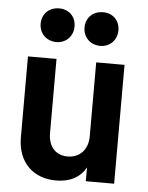

<svg xmlns="http://www.w3.org/2000/svg" viewBox="-53 -772 636 824"><g transform="rotate(5 265.0 -360.5)"><path d="M218 8C278 8 321 -14 347 -59V0H469V-512H347V-193C347 -136 312 -99 259 -99C208 -99 176 -135 176 -192V-512H53V-163C53 -52 125 8 218 8ZM95 -657C95 -615 126 -584 169 -584C210 -584 241 -615 241 -657C241 -700 211 -729 169 -729C126 -729 95 -700 95 -657ZM284 -657C284 -615 315 -584 358 -584C399 -584 430 -615 430 -657C430 -700 400 -729 358 -729C315 -729 284 -700 284 -657Z"/></g></svg>

Font: Vanilla Cream
Style: Bold
Weight: 700
Designer: Jeremy Tribby, Jinavaṁso
Foundry: Tribby Type
Version: Version 1.422;Glyphs 3.1.2 (3151)